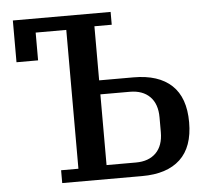

<svg xmlns="http://www.w3.org/2000/svg" viewBox="-51 -752 868 806"><g transform="rotate(-5 383.5 -349.0)"><path d="M179 -54H252V-639H123V-522H32V-698H444V-644H371V-416H516Q621 -416 676.5 -364Q732 -312 732 -208Q732 -104 676.5 -52Q621 0 516 0H179ZM495 -59Q549 -59 579.5 -89.5Q610 -120 610 -177V-239Q610 -296 579.5 -326.5Q549 -357 495 -357H371V-59Z"/></g></svg>

Font: IBM Plex Serif Medium
Style: Regular
Weight: 500
Designer: Mike Abbink, Paul van der Laan, Pieter van Rosmalen
Foundry: Bold Monday
Version: Version 2.5